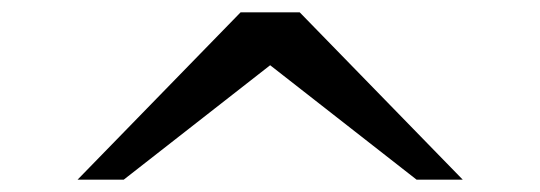

<svg xmlns="http://www.w3.org/2000/svg" viewBox="-20 -701 877 312"><path d="M732 -409 467 -681H371L106 -409H181L419 -595L657 -409Z"/></svg>

Font: Iranian Serif 
Style: Regular
Weight: 400
Designer: Hooman Mehr, Hadi Navid in Neviseh Pardaz Co. Ltd. (http://nevisa.com)
Foundry: http://font-store.ir
Version: 5.0.2 build 3/9/1393